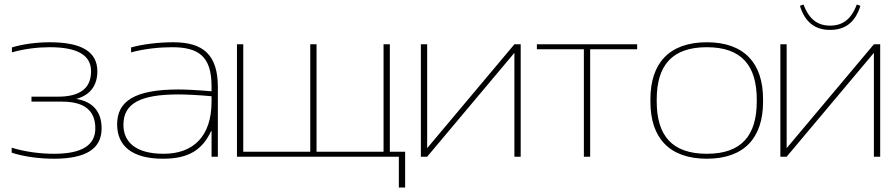

<svg xmlns="http://www.w3.org/2000/svg" viewBox="-20 -697 3980 854"><path d="M237 -267H120V-245H255C355 -245 404 -206 404 -126C404 -50 343 -13 220 -13C162 -13 94 -21 32 -40V-18C86 0 156 9 220 9C362 9 432 -35 432 -126C432 -199 394 -245 319 -257C381 -274 413 -316 413 -380C413 -467 343 -509 201 -509C144 -509 81 -501 33 -486V-464C88 -480 149 -487 201 -487C324 -487 385 -452 385 -380C385 -304 336 -267 237 -267Z M751 -509C687 -509 617 -501 563 -486V-464C622 -480 689 -487 745 -487C863 -487 921 -447 921 -313V-291C851 -297 802 -299 774 -299C579 -299 501 -247 501 -144C501 -49 566 9 705 9C816 9 879 -28 919 -114H921V0H949V-310C949 -454 883 -509 751 -509ZM529 -142C529 -238 606 -277 774 -277C809 -277 867 -274 921 -269V-245C921 -91 840 -13 708 -13C580 -13 529 -68 529 -142Z M1034 -500V0H1754V137H1782V-22H1714V-500H1686V-22H1388V-500H1360V-22H1062V-500Z M1852 0H1880L2268 -462V0H2296V-500H2268L1880 -38V-500H1852Z M2577 0H2605V-478H2814V-500H2368V-478H2577Z M2873 -256V-244C2873 -85 2956 9 3124 9C3291 9 3374 -85 3374 -244V-256C3374 -415 3291 -509 3124 -509C2956 -509 2873 -415 2873 -256ZM2901 -246V-254C2901 -406 2969 -487 3124 -487C3278 -487 3346 -406 3346 -254V-246C3346 -94 3278 -13 3124 -13C2969 -13 2901 -94 2901 -246Z M3451 0H3479L3867 -462V0H3895V-500H3867L3479 -38V-500H3451ZM3538 -671 3554 -677C3579 -610 3618 -583 3672 -583C3727 -583 3766 -610 3791 -677L3807 -671C3784 -597 3739 -564 3672 -564C3606 -564 3561 -597 3538 -671Z"/></svg>

Font: LT Wave Thin
Style: Regular
Weight: 100
Designer: Daniel Lyons
Version: Version 2.5 (Glyphs App)